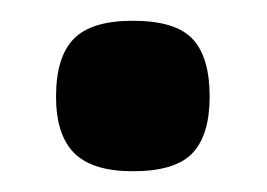

<svg xmlns="http://www.w3.org/2000/svg" viewBox="-20 -400 257 185"><path d="M34 -307Q34 -345 51 -362.5Q68 -380 108 -380Q149 -380 165.5 -362.5Q182 -345 182 -307Q182 -270 165.5 -252.5Q149 -235 108 -235Q69 -235 51.5 -252.5Q34 -270 34 -307Z"/></svg>

Font: Georama ExtraCondensed Thin SemiBold
Style: Regular
Weight: 600
Version: Version 1.001